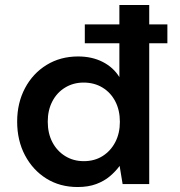

<svg xmlns="http://www.w3.org/2000/svg" viewBox="-20 -740 722 772"><path d="M321 -566V-642H653V-566ZM292 12Q221 12 166.5 -22Q112 -56 80.5 -115.5Q49 -175 49 -251Q49 -326 80.5 -385.5Q112 -445 167.5 -479Q223 -513 294 -513Q350 -513 393 -491Q436 -469 460 -430V-720H580V0H473L461 -73Q445 -51 422 -31.5Q399 -12 367 0Q335 12 292 12ZM317 -92Q360 -92 392.5 -112.5Q425 -133 443.5 -168.5Q462 -204 462 -250Q462 -297 443.5 -332.5Q425 -368 392 -388Q359 -408 316 -408Q275 -408 242 -388Q209 -368 190.5 -332.5Q172 -297 172 -251Q172 -204 190.5 -168.5Q209 -133 242 -112.5Q275 -92 317 -92Z"/></svg>

Font: DM Sans 18pt SemiBold
Style: Regular
Weight: 600
Designer: Colophon Foundry, Jonny Pinhorn
Foundry: Colophon Foundry
Version: Version 4.004;gftools[0.9.30]